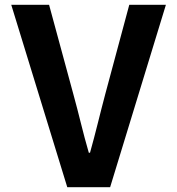

<svg xmlns="http://www.w3.org/2000/svg" viewBox="-20 -782 740 802"><path d="M27 -762 261 0H440L673 -762H520L420 -390C397 -304 380 -229 356 -144H351C326 -229 310 -304 286 -390L185 -762Z"/></svg>

Font: Kawkab Mono
Style: Bold
Weight: 700
Monospace: yes
Designer: Abdullah Arif
Foundry: Abdullah Arif
Version: Version 1.000;PS 000.500;hotconv 1.0.88;makeotf.lib2.5.64775